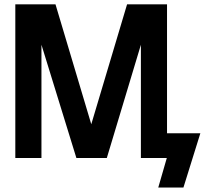

<svg xmlns="http://www.w3.org/2000/svg" viewBox="-20 -720 943 875"><path d="M49.8 0V-700.2H232.9L396 -153.8L559.1 -700.2H741.2V-112.8H893.1L815.9 134.8H701.2L740.2 0H622.1V-516.1L466.8 0H328.1L168.9 -516.1V0Z"/></svg>

Font: Cakra Normal
Style: Regular
Weight: 400
Designer: Lucia Kollert, Vojtech Kollert
Foundry: OoM Type
Version: Version 1.000;Glyphs 3.1.1 (3148)